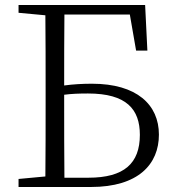

<svg xmlns="http://www.w3.org/2000/svg" viewBox="-20 -746 697 766"><path d="M237 -37C236 -136 236 -236 236 -336V-368C266 -372 296 -373 331 -373C485 -373 538 -310 538 -208C538 -94 475 -37 333 -37ZM498 -688 523 -544H568L559 -726H54V-695L161 -685C162 -588 162 -490 162 -392V-336C162 -237 162 -139 161 -42L54 -32V0H343C532 0 614 -91 614 -209C614 -328 526 -412 347 -412C310 -412 273 -410 236 -405C236 -503 236 -597 237 -688Z"/></svg>

Font: Noto Serif CJK JP Light
Style: Regular
Weight: 300
Designer: Ryoko NISHIZUKA 西塚涼子 (kana & ideographs); Frank Grießhammer (Latin, Greek & Cyrillic); Wenlong ZHANG 张文龙 (bopomofo); San
Foundry: Adobe Systems Incorporated
Version: Version 1.001;PS 1.001;hotconv 16.6.54;makeotf.lib2.5.65590